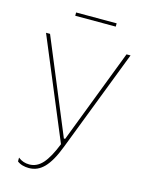

<svg xmlns="http://www.w3.org/2000/svg" viewBox="-127 -743 782 1016"><g transform="rotate(15 264.0 -235.0)"><path d="M132 195Q156 195 176.5 186Q197 177 215 158.5Q233 140 250 110Q267 80 283 38L498 -520H476L278 -4H271L57 -520H35L264 29Q234 105 202.5 140.5Q171 176 129 176Q112 176 97 171Q82 166 68 155V176Q81 186 97.5 190.5Q114 195 132 195ZM161 -647H383V-665H161Z"/></g></svg>

Font: Fixel Variable
Style: Regular
Weight: 100
Width: 3
Designer: AlfaBravo + MacPaw
Foundry: Kyrylo Tkachov, Marchela Mozhyna, Serhii Makarenko, Maria Weinstein, Zakhar Kryvoshyya
Version: Version 1.211